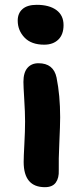

<svg xmlns="http://www.w3.org/2000/svg" viewBox="-20 -485 340 804"><path d="M165 -297.9Q111.3 -297.9 82.8 -327.6Q54.2 -357.4 54.2 -398.9Q54.2 -429.7 74.5 -447.3Q94.7 -464.8 133.8 -464.8Q186 -464.8 216.1 -442.9Q246.1 -420.9 246.1 -379.9Q246.1 -340.3 224.1 -319.1Q202.1 -297.9 165 -297.9ZM168 298.8Q79.1 298.8 79.1 192.9Q79.1 172.4 82 118.4Q85 64.5 85 23.9Q85 -14.6 81.5 -69.6Q78.1 -124.5 78.1 -142.1Q78.1 -181.2 95 -200.7Q111.8 -220.2 141.1 -220.2Q204.1 -220.2 216.8 -160.2Q231.9 -85.4 231.9 5.9Q231.9 39.1 228.5 112.1Q225.1 185.1 226.1 228Q227.5 260.3 213.6 279.5Q199.7 298.8 168 298.8Z"/></svg>

Font: Shantell Sans Bouncy
Style: Bold
Weight: 700
Designer: Stephen Nixon, Anya Danilova, Shantell Martin
Foundry: Arrow Type
Version: Version 1.006;[9816181b4]